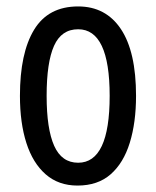

<svg xmlns="http://www.w3.org/2000/svg" viewBox="-20 -567 485 597"><path d="M403 -269Q403 -186 383.5 -123Q364 -60 324 -25Q284 10 221 10Q162 10 122 -25Q82 -60 62 -122.5Q42 -185 42 -269Q42 -402 86 -474.5Q130 -547 223 -547Q309 -547 356 -476.5Q403 -406 403 -269ZM125 -269Q125 -166 148.5 -113.5Q172 -61 223 -61Q321 -61 321 -269Q321 -476 223 -476Q171 -476 148 -424.5Q125 -373 125 -269Z"/></svg>

Font: Noto Sans Khmer UI ExtraCondensed
Style: Regular
Weight: 400
Width: 2
Designer: Danh Hong and the Monotype Design Team
Foundry: Monotype Imaging Inc.
Version: Version 2.002; ttfautohint (v1.8.4.7-5d5b)